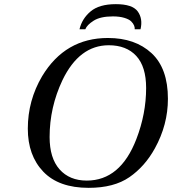

<svg xmlns="http://www.w3.org/2000/svg" viewBox="-20 -890 829 925"><path d="M363 -749Q375 -800 416.5 -835Q458 -870 538 -870Q618 -870 643.5 -835Q669 -800 657 -749H629Q630 -757 626 -767Q622 -777 612 -787Q602 -797 579 -804Q556 -811 524 -811Q464 -811 431.5 -790.5Q399 -770 391 -749ZM114 -270Q114 -406 183 -523Q294 -707 500 -707Q631 -707 710 -634Q789 -561 789 -414Q789 -289 726 -175Q678 -88 603.5 -36.5Q529 15 407 15Q263 15 188.5 -63Q114 -141 114 -270ZM219 -230Q219 -128 267 -74Q315 -20 398 -20Q560 -20 637 -220Q684 -342 684 -466Q684 -569 636.5 -620.5Q589 -672 504 -672Q362 -672 281 -504Q219 -373 219 -230Z"/></svg>

Font: Lingua Franca
Style: Italic
Weight: 400
Italic angle: -13°
Version: Version 1.19